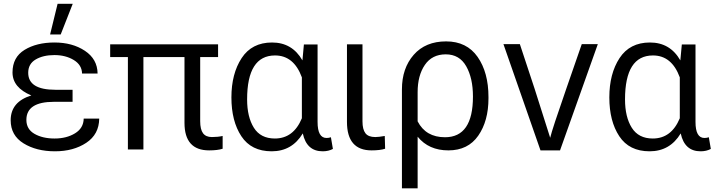

<svg xmlns="http://www.w3.org/2000/svg" viewBox="-20 -780 3822 1027"><path d="M37.1 -136.7Q37.1 -235.4 147.5 -269.5Q46.9 -311.5 46.9 -392.6Q46.9 -473.6 111.3 -513.2Q175.8 -552.7 271.5 -552.7Q367.2 -552.7 434.1 -508.3Q501 -463.9 502 -386.7H418.9Q418 -432.6 374.5 -459Q331.1 -485.4 271 -485.4Q210.9 -485.4 170.9 -461.9Q130.9 -438.5 130.9 -390.6Q130.9 -299.8 276.4 -299.8H368.2V-235.4H268.6Q121.1 -235.4 121.1 -138.7Q121.1 -88.9 164.6 -64Q208 -39.1 272 -39.1Q335.9 -39.1 381.3 -66.9Q426.8 -94.7 427.7 -145.5H510.7Q509.8 -61.5 441.4 -16.1Q373 29.3 273.9 29.3Q174.8 29.3 106 -13.2Q37.1 -55.7 37.1 -136.7ZM248 -595.7 288.1 -759.8H369.1L304.7 -595.7Z M569.3 -474.6V-543H1146.5V-474.6H1050.8V-131.8Q1050.8 -87.9 1065.9 -67.4Q1081.1 -46.9 1113.3 -46.9Q1145.5 -46.9 1170.9 -52.7V15.6Q1143.6 24.4 1098.6 24.4Q966.8 24.4 966.8 -123V-474.6H747.1V19.5H664.1V-474.6Z M1597.7 -457 1605.5 -542H1678.7V-127.9Q1678.7 -42 1726.6 -42Q1739.3 -42 1750 -45.9L1760.7 16.6Q1737.3 29.3 1706.1 29.3Q1620.1 29.3 1599.6 -66.4Q1542 29.3 1433.1 29.3Q1324.2 29.3 1271 -51.3Q1217.8 -131.8 1217.8 -258.8Q1217.8 -385.7 1272.5 -469.2Q1327.1 -552.7 1435.1 -552.7Q1543 -552.7 1597.7 -457ZM1301.8 -248Q1301.8 -154.3 1337.9 -96.7Q1374 -39.1 1450.2 -39.1Q1549.8 -39.1 1594.7 -147.5V-366.2Q1551.8 -483.4 1451.2 -483.4Q1301.8 -483.4 1301.8 -248Z M1835.9 -127.9V-543H1918.9V-130.9Q1918.9 -87.9 1934.6 -67.4Q1950.2 -46.9 1987.3 -46.9Q2004.9 -46.9 2038.1 -52.7L2040 15.6Q2012.7 24.4 1967.8 24.4Q1835.9 24.4 1835.9 -127.9Z M2129.9 227.5V-301.8Q2129.9 -415 2192.9 -486.8Q2255.9 -558.6 2366.2 -558.6Q2476.6 -558.6 2534.7 -475.6Q2592.8 -392.6 2592.8 -260.7V-253.9Q2592.8 -132.8 2538.1 -54.2Q2483.4 24.4 2378.4 24.4Q2273.4 24.4 2213.9 -48.8V227.5ZM2213.9 -130.9Q2257.8 -45.9 2360.4 -45.9Q2509.8 -45.9 2509.8 -263.7Q2509.8 -362.3 2473.6 -425.8Q2437.5 -489.3 2364.3 -489.3Q2291 -489.3 2252.4 -432.6Q2213.9 -376 2213.9 -287.1Z M2672.9 -543.9H2760.7L2839.8 -304.7L2922.9 -43Q2933.6 -88.9 3008.8 -304.7L3091.8 -543.9H3177.7L2975.6 24.4H2871.1Z M3619.1 -457 3627 -542H3700.2V-127.9Q3700.2 -42 3748 -42Q3760.7 -42 3771.5 -45.9L3782.2 16.6Q3758.8 29.3 3727.5 29.3Q3641.6 29.3 3621.1 -66.4Q3563.5 29.3 3454.6 29.3Q3345.7 29.3 3292.5 -51.3Q3239.3 -131.8 3239.3 -258.8Q3239.3 -385.7 3293.9 -469.2Q3348.6 -552.7 3456.5 -552.7Q3564.5 -552.7 3619.1 -457ZM3323.2 -248Q3323.2 -154.3 3359.4 -96.7Q3395.5 -39.1 3471.7 -39.1Q3571.3 -39.1 3616.2 -147.5V-366.2Q3573.2 -483.4 3472.7 -483.4Q3323.2 -483.4 3323.2 -248Z"/></svg>

Font: GenEi M Gothic v2 Regular
Style: Regular
Weight: 400
Version: Version 2.0